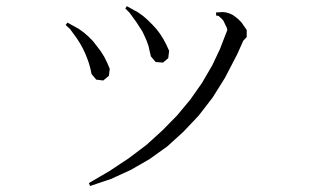

<svg xmlns="http://www.w3.org/2000/svg" viewBox="-20 -581 1040 638"><path d="M729.5 -540 740.2 -537.1 752 -532.2 761.7 -525.4 772.5 -516.6 782.2 -506.8 791 -494.1 799.8 -481.4V-458L788.1 -445.3L768.6 -401.4L727.5 -322.3L686.5 -256.8L640.6 -197.3L589.8 -143.6L536.1 -94.7L477.5 -52.7L415 -16.6L348.6 13.7L279.3 37.1L275.4 27.3L343.8 -12.7L407.2 -54.7L466.8 -99.6L519.5 -147.5L568.4 -197.3L612.3 -250L651.4 -305.7L685.5 -364.3L710.9 -418L735.4 -481.4L733.4 -489.3L729.5 -497.1L722.7 -511.7L717.8 -517.6L706.1 -528.3L698.2 -529.3V-540H708L718.8 -541ZM275.4 -371.1 269.5 -387.7 262.7 -404.3 254.9 -420.9 246.1 -436.5 236.3 -452.1 212.9 -484.4 198.2 -498 204.1 -505.9 241.2 -485.4 257.8 -473.6 273.4 -460 289.1 -444.3 314.5 -411.1 326.2 -392.6 335.9 -373 344.7 -352.5 341.8 -329.1 323.2 -313.5 299.8 -316.4 284.2 -335 280.3 -353.5ZM473.6 -427.7 467.8 -444.3 460.9 -460 453.1 -476.6 433.6 -506.8 410.2 -539.1 396.5 -552.7 401.4 -560.5 438.5 -540 455.1 -528.3 470.7 -514.6 485.4 -500 499 -485.4 511.7 -468.8 523.4 -450.2 533.2 -431.6 542 -412.1 539.1 -387.7 521.5 -373 497.1 -375 481.4 -393.6 477.5 -410.2Z"/></svg>

Font: Kurinto Seri
Style: Regular
Weight: 400
Designer: Kurinto was developed by Clint Goss from a range of fonts that are compatible with the SIL Open Font License Version 1.1
Foundry: Clinton F. Goss
Version: Version 2.196; July 25, 2020